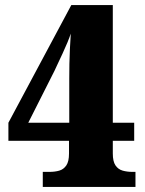

<svg xmlns="http://www.w3.org/2000/svg" viewBox="-20 -734 571 754"><path d="M148 0V-59H174Q196 -59 213 -64Q230 -69 240.5 -84.5Q251 -100 251 -131V-181H13V-252L260 -714H423V-252H507V-181H423V-131Q423 -100 433.5 -84.5Q444 -69 461.5 -64Q479 -59 500 -59H512V0ZM91 -252H252V-425Q252 -454 252.5 -483Q253 -512 254.5 -541.5Q256 -571 258 -602Q253 -587 244.5 -566.5Q236 -546 226 -524.5Q216 -503 207.5 -485Q199 -467 194 -456Z"/></svg>

Font: Noto Serif Khmer SemiCondensed Black
Style: Regular
Weight: 900
Width: 4
Designer: Danh Hong and the Monotype Design Team
Foundry: Monotype Imaging Inc.
Version: Version 2.004